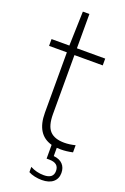

<svg xmlns="http://www.w3.org/2000/svg" viewBox="-177 -793 682 1049"><g transform="rotate(20 164.0 -269.0)"><path d="M232 8V56Q267 59.5 285 78.8Q303 98 303 129Q303 162.5 279.8 182Q256.5 201.5 214.5 201.5Q194 201.5 173 197Q152 192.5 137 184V153.5Q173.5 173 216 173Q271.5 173 271.5 128.5Q271.5 82.5 215 82.5H200V2.5Q105.5 -23.5 105.5 -150.5V-501H2V-540.5H105.5L111.5 -740H149.5V-540.5H314V-501H149.5V-158Q149.5 -89.5 176.5 -60.8Q203.5 -32 260.5 -32Q290.5 -32 324 -40.5V1Q288 9 255 9Q247 9 232 8Z"/></g></svg>

Font: Encode Sans Semi Condensed ExLight
Style: Regular
Weight: 275
Width: 4
Designer: Multiple Designers
Foundry: Impallari Type
Version: Version 2.000